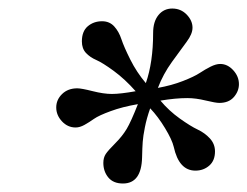

<svg xmlns="http://www.w3.org/2000/svg" viewBox="-20 -790 580 450"><path d="M332 -536.1Q323.7 -512.7 319.6 -491.7Q315.4 -470.7 314.5 -457.5Q313.5 -444.3 313 -420.9Q311.5 -359.9 268.1 -359.9Q245.6 -359.9 233.9 -374Q222.2 -388.2 222.2 -408.2Q222.2 -420.4 227.8 -429Q233.4 -437.5 251 -455.1Q266.6 -470.7 276.9 -487.8Q287.1 -504.9 303.2 -545.9Q266.6 -539.6 239.3 -529.5Q211.9 -519.5 200.4 -511.5Q189 -503.4 178 -497.3Q167 -491.2 157.2 -491.2Q138.7 -491.2 125.2 -505.6Q111.8 -520 111.8 -538.1Q111.8 -556.2 125.5 -569.6Q139.2 -583 161.1 -583Q170.9 -583 197 -576.4Q223.1 -569.8 242.2 -569.8Q262.2 -569.8 297.9 -576.2Q272.9 -604.5 246.6 -623.8Q220.2 -643.1 205.6 -649.4Q190.9 -655.8 181.4 -666Q171.9 -676.3 171.9 -692.9Q171.9 -716.8 185.8 -728.5Q199.7 -740.2 219.2 -740.2Q236.8 -740.2 247.8 -728Q258.8 -715.8 264.6 -698Q270.5 -680.2 285.4 -650.4Q300.3 -620.6 321.8 -595.2Q338.9 -644 338.9 -712.9Q338.9 -739.3 351.3 -754.6Q363.8 -770 383.8 -770Q403.8 -770 417.5 -755.9Q431.2 -741.7 431.2 -725.1Q431.2 -710.4 417.5 -692.1Q403.8 -673.8 383.1 -645Q362.3 -616.2 350.1 -584Q382.3 -589.8 408.7 -600.1Q435.1 -610.4 448 -618.9Q460.9 -627.4 473.6 -633.8Q486.3 -640.1 496.1 -640.1Q513.2 -640.1 526.6 -625.5Q540 -610.8 540 -592.8Q540 -576.2 528.1 -562.5Q516.1 -548.8 494.1 -548.8Q485.4 -548.8 462.2 -554.4Q439 -560.1 418.9 -560.1Q391.6 -560.1 356 -554.2Q376 -530.3 401.4 -512.2Q426.8 -494.1 443.4 -486.3Q460 -478.5 471.9 -465.6Q483.9 -452.6 483.9 -435.1Q483.9 -413.6 470.5 -401.9Q457 -390.1 438 -390.1Q399.4 -390.1 387.2 -445.8Q383.3 -462.4 366.9 -489.5Q350.6 -516.6 332 -536.1Z"/></svg>

Font: Libre Baskerville
Style: Italic
Weight: 400
Designer: Pablo Impallari, Rodrigo Fuenzalida
Foundry: Pablo Impallari, Rodrigo Fuenzalida
Version: Version 1.000